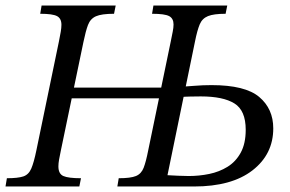

<svg xmlns="http://www.w3.org/2000/svg" viewBox="-28 -677 1052 697"><path d="M676 0H398L403 -30Q446 -30 465.5 -38Q485 -46 493.5 -68Q502 -90 510 -131L592 -527Q596 -547 599 -562Q602 -577 602 -588Q602 -610 586 -618.5Q570 -627 524 -627L529 -657H797L791 -627Q748 -627 727 -618.5Q706 -610 697 -588.5Q688 -567 680 -527L580 -41Q595 -40 619.5 -39Q644 -38 657 -38Q695 -38 731.5 -45.5Q768 -53 798 -71.5Q828 -90 846 -123Q864 -156 864 -206Q864 -276 823 -301.5Q782 -327 701 -327Q685 -327 662.5 -326.5Q640 -326 633 -325L643 -363Q648 -363 678 -365.5Q708 -368 740 -368Q862 -368 913 -325Q964 -282 964 -211Q964 -117 888.5 -58.5Q813 0 676 0ZM260 0H-8L-3 -30Q37 -30 56.5 -36.5Q76 -43 85.5 -65Q95 -87 104 -131L186 -527Q190 -547 192.5 -561.5Q195 -576 195 -587Q195 -610 179 -618.5Q163 -627 118 -627L123 -657H392L386 -627Q341 -627 320.5 -618Q300 -609 291.5 -586.5Q283 -564 275 -525L193 -131Q189 -112 186.5 -98Q184 -84 184 -73Q184 -46 202 -38Q220 -30 266 -30ZM559 -320H222L230 -359H568Z"/></svg>

Font: STIX Two Text
Style: Italic
Weight: 400
Italic angle: -12°
Designer: Ross Mills, John Hudson & Paul Hanslow, Tiro Typeworks Ltd; with prior portions MicroPress Inc. and Coen Hoffman, Elsevi
Foundry: Tiro Typeworks Ltd
Version: Version 2.13 b171